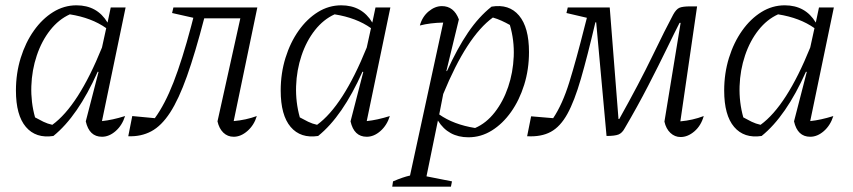

<svg xmlns="http://www.w3.org/2000/svg" viewBox="-20 -509 3213 723"><path d="M181 3Q115 13 77.5 -31Q40 -75 40 -168Q40 -233 58 -291Q76 -349 107.5 -393.5Q139 -438 180 -463.5Q221 -489 268 -489Q346 -489 385 -424L397 -481H453L364 -53Q403 -57 451 -72Q440 -37 415.5 -15.5Q391 6 364 6Q316 6 303 -52L351 -238L348 -239Q273 -71 181 3ZM112 -67Q128 -58 143.5 -50.5Q159 -43 177 -39Q275 -110 364 -330L380 -403Q325 -442 243 -455Q201 -436 169 -395.5Q137 -355 118.5 -300Q100 -245 98 -184.5Q96 -124 112 -67Z M463 4 478 -72 563 -64Q601 -116 633.5 -199.5Q666 -283 700 -411L708 -442L628 -460L633 -481H949L860 -53Q906 -57 947 -72Q937 -38 912 -16Q887 6 860 6Q837 6 821 -9.5Q805 -25 799 -52L885 -440H749Q715 -309 684 -222Q653 -135 620.5 -85Q588 -35 549.5 -14.5Q511 6 463 4Z M1178 3Q1112 13 1074.5 -31Q1037 -75 1037 -168Q1037 -233 1055 -291Q1073 -349 1104.5 -393.5Q1136 -438 1177 -463.5Q1218 -489 1265 -489Q1343 -489 1382 -424L1394 -481H1450L1361 -53Q1400 -57 1448 -72Q1437 -37 1412.5 -15.5Q1388 6 1361 6Q1313 6 1300 -52L1348 -238L1345 -239Q1270 -71 1178 3ZM1109 -67Q1125 -58 1140.5 -50.5Q1156 -43 1174 -39Q1272 -110 1361 -330L1377 -403Q1322 -442 1240 -455Q1198 -436 1166 -395.5Q1134 -355 1115.5 -300Q1097 -245 1095 -184.5Q1093 -124 1109 -67Z M1457 194 1460 174Q1497 158 1524 152L1649 -424Q1600 -423 1561 -413Q1570 -446 1594 -466Q1618 -486 1644 -486Q1689 -486 1708 -436L1661 -242L1663 -241Q1702 -327 1742.5 -386.5Q1783 -446 1831 -484Q1897 -495 1934.5 -450.5Q1972 -406 1972 -313Q1972 -248 1954 -190Q1936 -132 1904.5 -87.5Q1873 -43 1832 -17.5Q1791 8 1744 8Q1668 8 1629 -55L1586 155L1682 174L1678 194ZM1634 -78Q1688 -40 1769 -27Q1811 -45 1843 -86Q1875 -127 1893.5 -181.5Q1912 -236 1914.5 -296.5Q1917 -357 1900 -415Q1884 -424 1868.5 -431Q1853 -438 1836 -443Q1738 -372 1649 -155Z M2543 7Q2521 7 2504.5 -8.5Q2488 -24 2482 -51L2543 -423H2539Q2522 -390 2491.5 -327Q2461 -264 2420.5 -185.5Q2380 -107 2333 -27Q2323 -8 2309 -2.5Q2295 3 2264 3L2225 -425H2222Q2192 -297 2167.5 -212.5Q2143 -128 2116.5 -80Q2090 -32 2054 -12.5Q2018 7 1965 4L1980 -71L2063 -64Q2098 -116 2124 -200Q2150 -284 2182 -411L2190 -442L2113 -460L2118 -481H2276L2309 -61H2312Q2388 -197 2437 -298.5Q2486 -400 2515 -454Q2526 -474 2538 -479.5Q2550 -485 2580 -485H2605L2542 -52Q2588 -56 2630 -72Q2620 -36 2595 -14.5Q2570 7 2543 7Z M2848 3Q2782 13 2744.5 -31Q2707 -75 2707 -168Q2707 -233 2725 -291Q2743 -349 2774.5 -393.5Q2806 -438 2847 -463.5Q2888 -489 2935 -489Q3013 -489 3052 -424L3064 -481H3120L3031 -53Q3070 -57 3118 -72Q3107 -37 3082.5 -15.5Q3058 6 3031 6Q2983 6 2970 -52L3018 -238L3015 -239Q2940 -71 2848 3ZM2779 -67Q2795 -58 2810.5 -50.5Q2826 -43 2844 -39Q2942 -110 3031 -330L3047 -403Q2992 -442 2910 -455Q2868 -436 2836 -395.5Q2804 -355 2785.5 -300Q2767 -245 2765 -184.5Q2763 -124 2779 -67Z"/></svg>

Font: Piazzolla Light
Style: Italic
Weight: 300
Italic angle: -11.3°
Designer: Juan Pablo del Peral
Foundry: Huerta Tipografica
Version: Version 1.330